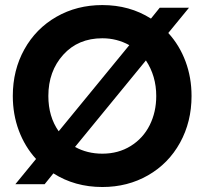

<svg xmlns="http://www.w3.org/2000/svg" viewBox="-20 -731 811 762"><path d="M386.2 -710.9Q494.6 -710.9 579.1 -657.2L613.8 -700.2H730L647.9 -600.1Q692.4 -551.3 716.3 -487.3Q740.2 -423.3 740.2 -350.1Q740.2 -247.6 694.6 -164.8Q648.9 -82 567.9 -35.4Q486.8 11.2 386.2 11.2Q276.9 11.2 191.9 -43L157.2 0H41L123 -100.1Q78.6 -148.9 54.7 -212.9Q30.8 -276.9 30.8 -350.1Q30.8 -452.6 76.7 -535.2Q122.6 -617.7 203.9 -664.3Q285.2 -710.9 386.2 -710.9ZM171.9 -350.1Q171.9 -268.1 212.9 -210L493.2 -551.8Q443.8 -579.1 386.2 -579.1Q290 -579.1 231 -513.7Q171.9 -448.2 171.9 -350.1ZM277.8 -147.9Q326.2 -121.1 386.2 -121.1Q449.7 -121.1 498.8 -151.6Q547.9 -182.1 574 -234.1Q600.1 -286.1 600.1 -350.1Q600.1 -429.2 559.1 -491.2Z"/></svg>

Font: TASA Explorer
Style: Bold
Weight: 700
Designer: Weizhong Zhang
Foundry: Local Remote
Version: Version 1.000;Glyphs 3.1.2 (3151)